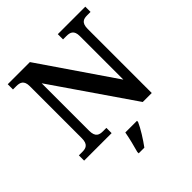

<svg xmlns="http://www.w3.org/2000/svg" viewBox="-245 -881 1269 1269"><g transform="rotate(-45 389.5 -246.5)"><path d="M32 0H289V-49H258C224 -49 195 -57 195 -116V-560L580 0H664V-598C664 -657 692 -665 726 -665H757V-714H500V-665H531C565 -665 594 -657 594 -602V-195L239 -714H32V-665H63C96 -665 126 -657 126 -602V-116C126 -57 97 -49 63 -49H32ZM321 208V221H374C406 178 447 113 465 71V61H356C348 107 333 166 321 208Z"/></g></svg>

Font: Noto Serif Tamil SemiBold
Style: Regular
Weight: 600
Designer: Indian Type Foundry, Tom Grace, and the Monotype Design Team
Foundry: Monotype Imaging Inc.
Version: Version 2.004